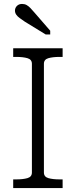

<svg xmlns="http://www.w3.org/2000/svg" viewBox="-20 -955 384 975"><path d="M142 -79V-631Q142 -653 119.5 -659.5Q97 -666 62 -666H47V-710H298V-666H283Q248 -666 225.5 -659.5Q203 -653 203 -631V-79Q203 -57 225.5 -50.5Q248 -44 283 -44H298V0H47V-44H62Q97 -44 119.5 -50.5Q142 -57 142 -79ZM156 -890Q145 -903 135 -913.5Q125 -924 115 -929.5Q105 -935 92 -935Q76 -935 66 -925Q56 -915 56 -901Q56 -890 62.5 -880.5Q69 -871 80.5 -863Q92 -855 106 -845L212 -780H235V-799Z"/></svg>

Font: Roboto Serif SemiCondensed ExtraLight
Style: Regular
Weight: 250
Width: 4
Designer: Greg Gazdowicz
Foundry: Commercial Type
Version: Version 1.007